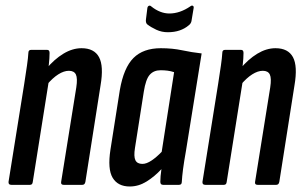

<svg xmlns="http://www.w3.org/2000/svg" viewBox="-20 -671 1101 697"><path d="M211 0Q200 0 202 -11L257 -354Q262 -387 255.5 -400.5Q249 -414 230 -414Q212 -414 191.5 -401Q171 -388 150 -363L147 -420Q177 -456 210 -476Q243 -496 276 -496Q322 -496 339.5 -463.5Q357 -431 345 -361L290 -11Q288 0 279 0ZM21 0Q10 0 11 -11L68 -367Q74 -406 78 -433.5Q82 -461 83 -479Q83 -490 93 -490H151Q160 -490 160 -479Q160 -460 157 -434Q154 -408 152 -391L157 -376L99 -11Q98 0 89 0Z M451 6Q408 6 389 -25.5Q370 -57 381 -128L415 -344Q429 -425 464.5 -460.5Q500 -496 564 -496Q606 -496 641 -488.5Q676 -481 712 -477L655 -123Q648 -84 644.5 -57Q641 -30 640 -11Q640 0 630 0H572Q562 0 562 -11Q562 -20 563 -32Q564 -44 566 -57Q541 -30 512 -12Q483 6 451 6ZM497 -76Q512 -76 530.5 -88.5Q549 -101 567 -120L612 -409Q600 -413 588 -414.5Q576 -416 563 -416Q538 -416 523.5 -399.5Q509 -383 502 -338L470 -134Q465 -103 471.5 -89.5Q478 -76 497 -76ZM589 -554Q567 -554 547.5 -563Q528 -572 514 -583Q508 -589 510 -602L515 -642Q516 -648 520.5 -650Q525 -652 530 -647Q545 -635 561.5 -628.5Q578 -622 595 -622Q633 -622 671 -648Q676 -652 680 -650Q684 -648 683 -642L675 -594Q673 -585 665 -579Q651 -567 632 -560.5Q613 -554 589 -554Z M915 0Q904 0 906 -11L961 -354Q966 -387 959.5 -400.5Q953 -414 934 -414Q916 -414 895.5 -401Q875 -388 854 -363L851 -420Q881 -456 914 -476Q947 -496 980 -496Q1026 -496 1043.5 -463.5Q1061 -431 1049 -361L994 -11Q992 0 983 0ZM725 0Q714 0 715 -11L772 -367Q778 -406 782 -433.5Q786 -461 787 -479Q787 -490 797 -490H855Q864 -490 864 -479Q864 -460 861 -434Q858 -408 856 -391L861 -376L803 -11Q802 0 793 0Z"/></svg>

Font: Sofia Sans Extra Condensed SemiBold
Style: Italic
Weight: 600
Italic angle: -9°
Designer: Botio Nikoltchev, Ani Petrova
Foundry: lettersoup
Version: Version 4.101